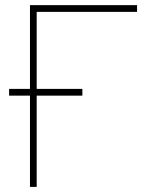

<svg xmlns="http://www.w3.org/2000/svg" viewBox="-20 -731 640 751"><path d="M302.2 -356.9H123.5V0H97.2V-356.9H15.6V-383.3H97.2V-710.9H516.1V-684.6H123.5V-383.3H302.2Z"/></svg>

Font: Roboto Mono Thin
Style: Regular
Weight: 250
Designer: Google
Version: Version 2.000985; 2015; ttfautohint (v1.3)